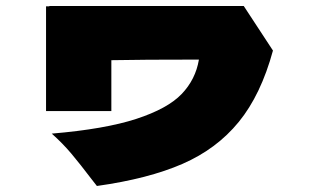

<svg xmlns="http://www.w3.org/2000/svg" viewBox="-20 -600 1040 638"><path d="M790 -580 887 -432Q847 -285 773.5 -195Q700 -105 586.5 -55.5Q473 -6 302 18L284 -5Q246 -55 217.5 -89Q189 -123 152 -156Q329 -171 433 -205Q537 -239 583.5 -287.5Q630 -336 641 -402Q450 -402 350 -400V-231H133V-579H144V-580Z"/></svg>

Font: Mantou Sans
Style: Regular
Weight: 400
Designer: Mant0u / artakana
Foundry: Mant0u / artakana
Version: Version 1.001;October 22, 2023;FontCreator 14.0.0.2901 64-bi